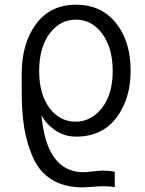

<svg xmlns="http://www.w3.org/2000/svg" viewBox="-20 -563 618 816"><path d="M146.5 -261.7Q146.5 -163.1 189.9 -104.5Q233.4 -45.9 301.8 -45.9Q367.2 -45.9 413.1 -104Q459 -162.1 459 -261.7Q459 -358.4 415 -418.9Q371.1 -479.5 301.8 -479.5Q235.4 -479.5 190.9 -420.4Q146.5 -361.3 146.5 -261.7ZM72.3 -251Q72.3 -377.9 132.8 -460.4Q193.4 -543 303.7 -543Q410.2 -543 472.7 -465.3Q535.2 -387.7 535.2 -262.7Q535.2 -141.6 474.1 -62Q413.1 17.6 304.7 17.6Q252 17.6 212.4 -10.7Q172.9 -39.1 156.2 -74.2Q177.7 168.9 335 168.9Q346.7 168.9 374.5 165.5Q402.3 162.1 416 162.1Q443.4 162.1 467.8 167V232.4Q449.2 228.5 417 228.5Q404.3 228.5 374 231Q343.8 233.4 333 233.4Q253.9 233.4 200.7 200.7Q147.5 168 120.6 107.4Q93.8 46.9 83 -19.5Q72.3 -85.9 72.3 -173.8Z"/></svg>

Font: Gothic A1
Style: Regular
Weight: 400
Designer: HanYang I&C Co.,Ltd.
Foundry: HanYang I&C Co.,Ltd.
Version: Version 2.50